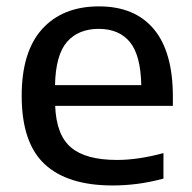

<svg xmlns="http://www.w3.org/2000/svg" viewBox="-20 -572 602 602"><path d="M333 9.5Q191.5 9.5 119.8 -57.5Q48 -124.5 48 -271.5Q48 -410 112.2 -481Q176.5 -552 290.5 -552Q402.5 -552 462.2 -480.8Q522 -409.5 522 -269V-240H153Q156.5 -148.5 202.8 -109.5Q249 -70.5 347 -70.5Q380.5 -70.5 417.2 -76Q454 -81.5 492.5 -92V-12Q449.5 -0.5 410.5 4.5Q371.5 9.5 333 9.5ZM289.5 -481.5Q226 -481.5 190.2 -440.8Q154.5 -400 152.5 -305H423Q421 -399.5 387 -440.5Q353 -481.5 289.5 -481.5Z"/></svg>

Font: Encode Sans Semi Expanded Medium
Style: Regular
Weight: 500
Width: 6
Designer: Multiple Designers
Foundry: Impallari Type
Version: Version 3.000; ttfautohint (v1.8.3) -l 8 -r 50 -G 200 -x 14 